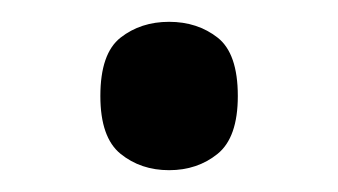

<svg xmlns="http://www.w3.org/2000/svg" viewBox="-20 -149 310 176"><path d="M135 7Q109 7 90.5 -8Q72 -23 72 -61Q72 -100 90.5 -114.5Q109 -129 135 -129Q161 -129 179.5 -114.5Q198 -100 198 -61Q198 -23 179.5 -8Q161 7 135 7Z"/></svg>

Font: Noto Serif Sinhala
Style: Regular
Weight: 400
Designer: Jelle Bosma - Monotype Design Team
Foundry: Monotype Imaging Inc.
Version: Version 2.006